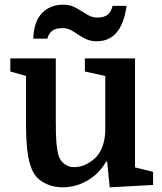

<svg xmlns="http://www.w3.org/2000/svg" viewBox="-20 -789 692 819"><path d="M218 -540V-272Q218 -208 221 -176Q224 -144 230 -125Q238 -101 256.5 -88.5Q275 -76 294 -76Q321 -76 343 -86Q365 -96 384 -113Q425 -150 429 -228V-465L342 -484V-540H556V-75L633 -56V0L448 10L437 -100H433Q404 -49 354 -19.5Q304 10 247 10Q209 10 177.5 -4.5Q146 -19 128 -44Q109 -72 100 -123Q91 -174 91 -259V-465L24 -484V-540ZM122 -624Q124 -697 159 -733Q194 -769 249 -769Q275 -769 293.5 -760.5Q312 -752 328 -741.5Q344 -731 360 -722.5Q376 -714 395 -714Q425 -714 440 -727Q455 -740 460 -764H520Q499 -613 393 -613Q368 -613 349 -621.5Q330 -630 314 -641Q298 -652 282.5 -660.5Q267 -669 247 -669Q217 -669 202 -657Q187 -645 182 -624Z"/></svg>

Font: Domine
Style: Bold
Weight: 700
Designer: Pablo Impallari, Rodrigo Fuenzalida, Brenda Gallo
Foundry: Pablo Impallari, Rodrigo Fuenzalida, Brenda Gallo
Version: Version 2.000